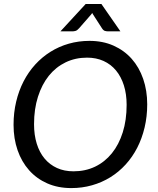

<svg xmlns="http://www.w3.org/2000/svg" viewBox="-20 -929 787 956"><path d="M47.5 0ZM713 -409.5Q713 -349 700 -294.2Q687 -239.5 663.2 -193.2Q639.5 -147 605.5 -109.8Q571.5 -72.5 529.5 -46.5Q487.5 -20.5 438.2 -6.5Q389 7.5 335 7.5Q268.5 7.5 215.2 -16Q162 -39.5 124.8 -81.5Q87.5 -123.5 67.5 -181.2Q47.5 -239 47.5 -307.5Q47.5 -368 60.5 -422.8Q73.5 -477.5 97.5 -524Q121.5 -570.5 155.5 -607.8Q189.5 -645 231.5 -671.2Q273.5 -697.5 322.5 -711.5Q371.5 -725.5 425.5 -725.5Q492 -725.5 545.2 -701.8Q598.5 -678 635.8 -636Q673 -594 693 -536Q713 -478 713 -409.5ZM610.5 -407Q610.5 -460.5 596.8 -504Q583 -547.5 557.5 -578.2Q532 -609 495.5 -625.5Q459 -642 413.5 -642Q355 -642 306.5 -618.5Q258 -595 223.2 -551.8Q188.5 -508.5 169 -447.2Q149.5 -386 149.5 -310.5Q149.5 -257 163 -213.5Q176.5 -170 202 -139.5Q227.5 -109 263.8 -92.5Q300 -76 346 -76Q405 -76 453.5 -99.2Q502 -122.5 537 -165.8Q572 -209 591.2 -270Q610.5 -331 610.5 -407ZM579.5 -773H516Q510 -773 502.2 -775.2Q494.5 -777.5 487.5 -788.5L444 -856Q441 -860 439.5 -864.5L433 -856L374 -788.5Q364.5 -777.5 356.2 -775.2Q348 -773 342.5 -773H281L406.5 -909H485Z"/></svg>

Font: Lato Medium
Style: Italic
Weight: 500
Italic angle: -7°
Designer: Lukasz Dziedzic
Foundry: tyPoland Lukasz Dziedzic
Version: Version 2.006; 2014-01-15